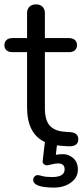

<svg xmlns="http://www.w3.org/2000/svg" viewBox="-21 -660 381 873"><path d="M224.6 192.9Q129.9 192.9 129.9 157.2Q129.9 149.4 136 142.8Q142.1 136.2 149.4 136.2Q156.7 136.2 171.9 140.6Q187 145 215.8 145Q272.9 145 272.9 109.9Q272.9 83 242.2 83Q231 83 213.9 87.4Q196.8 91.8 190.9 91.8Q185.1 91.8 178.5 86.4Q171.9 81.1 172.9 73.2L183.1 -14.2Q102.1 -51.8 102.1 -171.9V-422.9H35.2Q18.1 -422.9 8.5 -431.4Q-1 -439.9 -1 -454.6Q-1 -469.2 8.5 -478Q18.1 -486.8 35.2 -486.8H102.1V-600.1Q102.1 -619.1 113 -629.6Q124 -640.1 142.6 -640.1Q161.1 -640.1 172.1 -629.6Q183.1 -619.1 183.1 -600.1V-486.8H293.9Q310.1 -486.8 319.6 -478Q329.1 -469.2 329.1 -454.6Q329.1 -439.9 319.6 -431.4Q310.1 -422.9 293.9 -422.9H183.1V-168Q183.1 -112.8 205.6 -88.4Q228 -64 272.9 -61L299.8 -59.1Q335 -56.2 335 -26.9Q335 8.8 285.2 4.9L257.8 2.9L237.8 1L232.9 43.9Q245.1 41 267.6 41Q290 41 311.5 58.6Q333 76.2 333 111.6Q333 147 301.8 169.9Q270.5 192.9 224.6 192.9Z"/></svg>

Font: Nunito-Regular
Style: Regular
Weight: 400
Designer: Vernon Adams
Foundry: newtypography
Version: Version 3.000